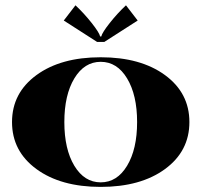

<svg xmlns="http://www.w3.org/2000/svg" viewBox="-20 -714 774 738"><path d="M381.1 -552.9H353.1L225.1 -635.1L270.1 -693.6Q302.9 -663 332.4 -625.7Q361.9 -588.3 364.9 -573.9H369.3Q372.4 -588.3 401.9 -625.7Q431.4 -663 464.2 -693.6L509.2 -635.1ZM265.7 -412.6Q227.3 -348.8 227.3 -244.8Q227.3 -140.7 265.7 -76.9Q304.2 -13.1 367.1 -13.1Q430.1 -13.1 468.5 -76.9Q507 -140.7 507 -244.8Q507 -348.8 468.5 -412.6Q430.1 -476.4 367.1 -476.4Q304.2 -476.4 265.7 -412.6ZM120 -64.2Q26.2 -132.9 26.2 -244.8Q26.2 -356.6 120 -425.3Q213.7 -493.9 367.1 -493.9Q520.5 -493.9 614.3 -425.3Q708 -356.6 708 -244.8Q708 -132.9 614.3 -64.2Q520.5 4.4 367.1 4.4Q213.7 4.4 120 -64.2Z"/></svg>

Font: Wabroye
Style: Medium
Weight: 500
Designer: gluk
Foundry: gluk
Version: Version 0.14